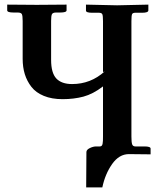

<svg xmlns="http://www.w3.org/2000/svg" viewBox="-20 -667 674 831"><path d="M548.8 -76.2Q548.8 -51.3 552 -42.2Q555.2 -33.2 565.9 -33.2H605Q631.8 -33.2 631.8 -23.9V1L538.1 0Q495.6 0 465.3 43Q435.1 85.9 422.9 144H353L354 -8.8Q354 -19 368.7 -26.1Q383.3 -33.2 396 -33.2H412.1Q417 -33.2 419.9 -35.9Q422.9 -38.6 424.1 -45.2Q425.3 -51.8 425.5 -58.1Q425.8 -64.5 425.8 -77.1V-293Q382.3 -259.8 341.1 -248.8Q299.8 -237.8 251 -237.8Q204.1 -237.8 169.7 -252Q135.3 -266.1 116 -291Q96.7 -315.9 87.4 -345.9Q78.1 -376 78.1 -412.1V-576.2Q78.1 -599.1 74.5 -606Q70.8 -612.8 56.2 -612.8H39.1Q11.2 -612.8 11.2 -622.1V-647L139.2 -646Q157.2 -646 203.6 -646.5Q250 -647 268.1 -647V-622.1Q268.1 -612.8 240.2 -612.8H223.1Q208.5 -612.8 204.8 -605.5Q201.2 -598.1 201.2 -576.2V-408.2Q201.2 -351.1 223.9 -327.1Q246.6 -303.2 292 -303.2Q372.6 -303.2 433.1 -357.9L425.8 -355V-575.2Q425.8 -598.6 422.9 -605.2Q419.9 -611.8 408.2 -611.8H378.9Q352.1 -611.8 352.1 -621.1V-647L486.8 -644Q504.9 -644.5 554.2 -645.5Q603.5 -646.5 622.1 -647V-622.1Q622.1 -611.8 595.2 -611.8H565.9Q554.7 -611.8 551.8 -606Q548.8 -600.1 548.8 -575.2Z"/></svg>

Font: Linux Libertine G
Style: Semibold
Weight: 600
Designer: Philipp H. Poll
Foundry: Philipp H. Poll
Version: Version 5.1.1